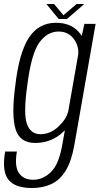

<svg xmlns="http://www.w3.org/2000/svg" viewBox="-49 -715 501 965"><path d="M111 230Q26.5 230 -7 187.5Q-40.5 145 -23 46.5H36Q23 121 46.2 154.8Q69.5 188.5 118 188.5Q166.5 188.5 206.5 150.2Q246.5 112 263.5 15L277 -59.5Q266 -49 253 -38.5Q198.5 3.5 128 3.5Q50.5 3.5 29.2 -65.8Q8 -135 27.5 -282Q46.5 -449.5 95.8 -525Q145 -600.5 232.5 -600.5Q302.5 -600.5 343 -558.5Q354.5 -546.5 362 -534.5L375 -595H431.5L324.5 15Q310 96 281 143Q252 190 209.2 210Q166.5 230 111 230ZM344 -440.5Q348.5 -481.5 323.5 -517Q295.5 -556.5 246 -556.5Q188 -556.5 148 -500.2Q108 -444 88 -285.5Q68 -143 86.5 -91.8Q105 -40.5 154.5 -40.5Q204.5 -40.5 246 -80Q283.5 -115 294 -155.5ZM246 -619.5 184 -695H222.5L270 -638.5L336 -695H374.5L287.5 -619.5Z"/></svg>

Font: Anybody Light
Style: Italic
Weight: 300
Italic angle: -10°
Designer: Tyler Finck
Foundry: Etcetera Type Company
Version: Version 1.010; ttfautohint (v1.8.3) -l 8 -r 50 -G 200 -x 14 